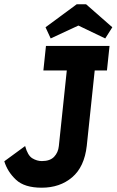

<svg xmlns="http://www.w3.org/2000/svg" viewBox="-35 -864 543 894"><path d="M366 -844 488 -737 455 -685 330 -745 201 -685 177 -737 322 -844ZM179 -650H475L463 -536H406L369 -185Q358 -87 301 -38.5Q244 10 159 10Q79 10 39.5 -27Q0 -64 -15 -113L82 -184Q94 -140 115.5 -127Q137 -114 160 -114Q198 -114 217 -134Q236 -154 239 -184L276 -536H167Z"/></svg>

Font: Zilla Slab
Style: Bold Italic
Weight: 700
Italic angle: -6°
Designer: Typotheque.com
Foundry: Typotheque type foundry
Version: Version 1.1; 2017; ttfautohint (v1.6)